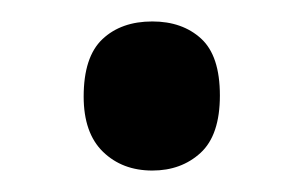

<svg xmlns="http://www.w3.org/2000/svg" viewBox="-20 -442 284 179"><path d="M58 -352Q58 -389 75.5 -405.5Q93 -422 122 -422Q150 -422 167.5 -406Q185 -390 185 -353Q185 -316 167 -299.5Q149 -283 122 -283Q94 -283 76 -300.5Q58 -318 58 -352Z"/></svg>

Font: Noto Sans Bengali Condensed Medium
Style: Regular
Weight: 500
Width: 3
Designer: Jelle Bosma - Monotype Design Team
Foundry: Monotype Imaging Inc.
Version: Version 2.003